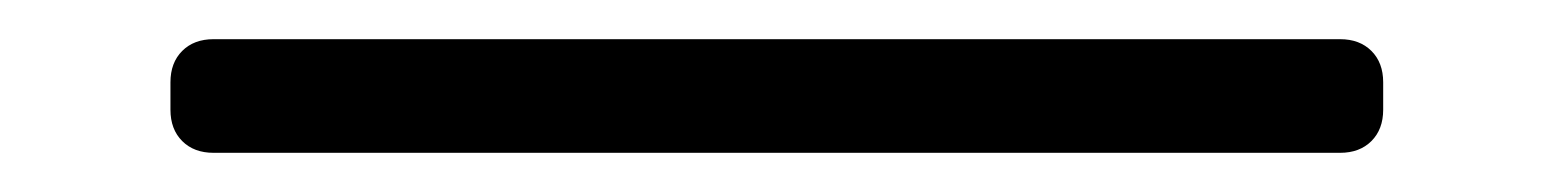

<svg xmlns="http://www.w3.org/2000/svg" viewBox="-20 -50 793 98"><path d="M67 6V-8Q67 -18 73 -24Q79 -30 89 -30H664Q674 -30 680 -24Q686 -18 686 -8V6Q686 16 680 22Q674 28 664 28H89Q79 28 73 22Q67 16 67 6Z"/></svg>

Font: Rubik
Style: Regular
Weight: 300
Designer: Hubert & Fischer
Foundry: Hubert & Fischer
Version: Version 1.100